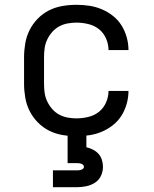

<svg xmlns="http://www.w3.org/2000/svg" viewBox="-20 -558 640 798"><path d="M298 8Q268 8 239 3Q210 -2 184 -15Q158 -28 137 -49.5Q116 -71 103 -97Q90 -123 85 -152Q80 -181 80 -210V-320Q80 -349 85 -378Q90 -407 103 -433Q116 -459 137 -480.5Q158 -502 184 -515Q210 -528 239 -533Q268 -538 298 -538Q325 -538 351.5 -534Q378 -530 403 -519.5Q428 -509 449.5 -492Q471 -475 485 -452.5Q499 -430 506.5 -403.5Q514 -377 514 -350Q514 -350 514 -350Q514 -350 514 -350H431Q431 -350 431 -350Q431 -350 431 -350Q431 -375 420.5 -398.5Q410 -422 391 -437Q372 -452 347 -458Q322 -464 298 -464Q279 -464 260.5 -460.5Q242 -457 225.5 -448Q209 -439 196.5 -424.5Q184 -410 176 -393Q168 -376 165.5 -357.5Q163 -339 163 -320V-210Q163 -191 165.5 -172.5Q168 -154 176 -137Q184 -120 196.5 -105.5Q209 -91 225.5 -82Q242 -73 260.5 -69.5Q279 -66 298 -66Q322 -66 347 -72Q372 -78 391 -93Q410 -108 420.5 -131.5Q431 -155 431 -180Q431 -180 431 -180Q431 -180 431 -180H514Q514 -180 514 -180Q514 -180 514 -180Q514 -153 506.5 -126.5Q499 -100 485 -77.5Q471 -55 449.5 -38Q428 -21 403 -10.5Q378 0 351.5 4Q325 8 298 8ZM200 220V150H300Q305 150 309.5 149.5Q314 149 318 147.5Q322 146 325.5 143Q329 140 329 135Q329 131 325.5 127.5Q322 124 318 122.5Q314 121 309.5 120.5Q305 120 300 120H261V0H339V54Q353 57 366.5 64Q380 71 389.5 81.5Q399 92 403.5 106.5Q408 121 408 135Q408 155 399.5 173Q391 191 374.5 201.5Q358 212 338.5 216Q319 220 300 220Z"/></svg>

Font: Iosevka Mono
Style: Regular
Weight: 400
Designer: Belleve Invis
Foundry: Belleve Invis
Version: Version 11.1.1